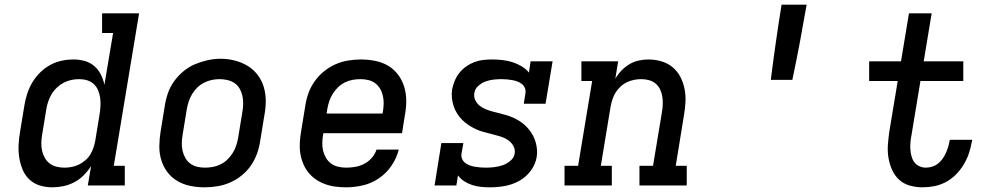

<svg xmlns="http://www.w3.org/2000/svg" viewBox="-20 -792 4240 820"><path d="M204 8Q175 8 149.5 0Q124 -8 105 -26Q86 -44 76 -69Q66 -94 62 -120.5Q58 -147 59.5 -175Q61 -203 66 -231L84 -341Q88 -366 96 -391Q104 -416 117.5 -439Q131 -462 150.5 -481.5Q170 -501 193.5 -514Q217 -527 242.5 -532.5Q268 -538 294 -538Q319 -538 342 -531.5Q365 -525 382.5 -510Q400 -495 410.5 -474Q421 -453 426 -430L463 -651H416V-735H574L466 -84H513V0H355L369 -82Q355 -61 337 -43Q319 -25 297 -13.5Q275 -2 251 3Q227 8 204 8ZM255 -76Q271 -76 286.5 -79Q302 -82 316.5 -89Q331 -96 344 -107Q357 -118 365.5 -132Q374 -146 379 -161Q384 -176 387 -192L405 -302Q408 -320 409 -337.5Q410 -355 408 -372Q406 -389 399.5 -405Q393 -421 381 -432.5Q369 -444 352.5 -449Q336 -454 318 -454Q301 -454 284.5 -450.5Q268 -447 252.5 -439Q237 -431 223.5 -418.5Q210 -406 201 -391Q192 -376 186.5 -360Q181 -344 178 -327L160 -217Q157 -200 156.5 -182.5Q156 -165 159.5 -149Q163 -133 171 -118.5Q179 -104 192 -94Q205 -84 221.5 -80Q238 -76 255 -76Q255 -76 255 -76Q255 -76 255 -76Z M854 8Q823 8 793 2Q763 -4 737.5 -19Q712 -34 694.5 -57.5Q677 -81 668.5 -109.5Q660 -138 660.5 -169Q661 -200 666 -231L684 -341Q688 -368 697.5 -395Q707 -422 724 -445.5Q741 -469 764 -488Q787 -507 813.5 -518Q840 -529 867 -535Q894 -541 922 -541Q953 -541 982.5 -533.5Q1012 -526 1037 -511Q1062 -496 1080 -472.5Q1098 -449 1106.5 -420.5Q1115 -392 1115 -361Q1115 -330 1109 -299L1091 -189Q1087 -162 1077.5 -135.5Q1068 -109 1051.5 -85Q1035 -61 1012 -42.5Q989 -24 962.5 -12.5Q936 -1 908.5 3.5Q881 8 854 8ZM855 -76Q872 -76 889 -79Q906 -82 922 -90Q938 -98 951 -110.5Q964 -123 973.5 -138Q983 -153 988.5 -169.5Q994 -186 997 -203L1015 -313Q1018 -330 1018.5 -347.5Q1019 -365 1015.5 -381.5Q1012 -398 1004 -412.5Q996 -427 982.5 -436.5Q969 -446 952 -450Q935 -454 918 -454Q901 -454 884.5 -450.5Q868 -447 852 -439Q836 -431 823 -418.5Q810 -406 801 -391Q792 -376 786.5 -360Q781 -344 778 -327L760 -217Q757 -200 756.5 -182.5Q756 -165 759.5 -149Q763 -133 771 -118.5Q779 -104 792 -94Q805 -84 821.5 -80Q838 -76 855 -76Q855 -76 855 -76Q855 -76 855 -76Z M1459 8Q1435 8 1412 5Q1389 2 1367.5 -6Q1346 -14 1328 -26.5Q1310 -39 1296.5 -56Q1283 -73 1274.5 -94Q1266 -115 1262.5 -137.5Q1259 -160 1260.5 -184Q1262 -208 1266 -231L1284 -341Q1288 -368 1297.5 -394.5Q1307 -421 1324 -445Q1341 -469 1364 -487.5Q1387 -506 1413 -517.5Q1439 -529 1467 -533.5Q1495 -538 1521 -538Q1552 -538 1582.5 -532Q1613 -526 1638 -511Q1663 -496 1680.5 -472.5Q1698 -449 1706.5 -420.5Q1715 -392 1715 -361Q1715 -330 1709 -299L1697 -223H1361L1360 -217Q1357 -200 1356.5 -182Q1356 -164 1360 -148Q1364 -132 1372.5 -117.5Q1381 -103 1394 -93.5Q1407 -84 1424 -80Q1441 -76 1459 -76Q1478 -76 1498 -79.5Q1518 -83 1536 -92.5Q1554 -102 1568 -118Q1582 -134 1588 -153H1683Q1674 -117 1652.5 -85Q1631 -53 1599 -31Q1567 -9 1530.5 -0.5Q1494 8 1459 8ZM1375 -307H1614L1615 -313Q1618 -330 1618.5 -347.5Q1619 -365 1615.5 -381.5Q1612 -398 1604 -412Q1596 -426 1583 -436Q1570 -446 1553.5 -450Q1537 -454 1520 -454Q1503 -454 1486 -451Q1469 -448 1453 -440Q1437 -432 1424 -419.5Q1411 -407 1401.5 -392Q1392 -377 1386.5 -360.5Q1381 -344 1378 -327Z M2072 8Q2053 8 2033.5 6Q2014 4 1996 -2Q1978 -8 1962.5 -18Q1947 -28 1936 -43L1929 0H1836L1865 -181H1959L1951 -136Q1949 -124 1953.5 -113.5Q1958 -103 1966.5 -96.5Q1975 -90 1985.5 -86Q1996 -82 2007.5 -80Q2019 -78 2030.5 -77Q2042 -76 2054 -76Q2072 -76 2090 -78Q2108 -80 2126 -86Q2144 -92 2159.5 -105Q2175 -118 2178 -136Q2181 -155 2171.5 -170.5Q2162 -186 2147 -195.5Q2132 -205 2114.5 -210Q2097 -215 2079.5 -219.5Q2062 -224 2045 -228.5Q2028 -233 2012 -240.5Q1996 -248 1981 -258Q1966 -268 1954 -280Q1942 -292 1932.5 -307Q1923 -322 1917.5 -338.5Q1912 -355 1910 -373.5Q1908 -392 1911 -411Q1915 -430 1922.5 -448Q1930 -466 1942.5 -481.5Q1955 -497 1971.5 -508.5Q1988 -520 2006.5 -527Q2025 -534 2044 -536Q2063 -538 2081 -538Q2104 -538 2126 -535.5Q2148 -533 2168.5 -526.5Q2189 -520 2207.5 -509Q2226 -498 2239 -482L2246 -530H2340L2310 -349H2217L2224 -394Q2226 -406 2221.5 -416.5Q2217 -427 2208.5 -433.5Q2200 -440 2189.5 -444Q2179 -448 2167.5 -450Q2156 -452 2144.5 -453Q2133 -454 2122 -454Q2105 -454 2087.5 -452Q2070 -450 2053.5 -444Q2037 -438 2022.5 -425Q2008 -412 2006 -395Q2003 -379 2009.5 -365Q2016 -351 2027.5 -341.5Q2039 -332 2053.5 -326Q2068 -320 2082.5 -316Q2097 -312 2112 -308.5Q2127 -305 2142 -300.5Q2157 -296 2170.5 -290Q2184 -284 2197 -276Q2210 -268 2221 -258Q2232 -248 2241 -236.5Q2250 -225 2257 -211.5Q2264 -198 2268 -183.5Q2272 -169 2273.5 -153Q2275 -137 2272 -121Q2267 -90 2246.5 -62.5Q2226 -35 2196.5 -19Q2167 -3 2135.5 2.5Q2104 8 2073 8Q2073 8 2072.5 8Q2072 8 2072 8Z M2391 0V-84H2449L2509 -446H2463V-530H2620L2608 -456Q2619 -475 2634.5 -491Q2650 -507 2668.5 -518Q2687 -529 2708 -533.5Q2729 -538 2749 -538Q2778 -538 2805 -530Q2832 -522 2852.5 -505Q2873 -488 2885.5 -464Q2898 -440 2903.5 -412.5Q2909 -385 2907.5 -356.5Q2906 -328 2901 -299L2866 -84H2913V0H2711V-84H2769L2807 -313Q2810 -330 2810.5 -347Q2811 -364 2808.5 -380Q2806 -396 2799 -410.5Q2792 -425 2780 -435Q2768 -445 2752 -449.5Q2736 -454 2719 -454Q2703 -454 2688 -451Q2673 -448 2658 -441Q2643 -434 2630.5 -422.5Q2618 -411 2609.5 -397.5Q2601 -384 2596 -368.5Q2591 -353 2588 -338L2546 -84H2593V0Z M3272 -451Q3282 -531 3293.5 -611.5Q3305 -692 3318 -772H3425Q3411 -691 3396 -611Q3381 -531 3364 -451Z M3920 8Q3892 8 3865.5 0.5Q3839 -7 3820 -24.5Q3801 -42 3790 -66.5Q3779 -91 3774.5 -118Q3770 -145 3772 -173Q3774 -201 3778 -229L3814 -446H3692V-530H3828L3862 -735H3959L3925 -530H4094V-446H3911L3873 -216Q3870 -201 3868.5 -185.5Q3867 -170 3868 -155Q3869 -140 3872.5 -126Q3876 -112 3884 -100.5Q3892 -89 3905.5 -82.5Q3919 -76 3934 -76Q3947 -76 3960.5 -80Q3974 -84 3985 -92.5Q3996 -101 4004.5 -112.5Q4013 -124 4019 -137Q4025 -150 4029 -163Q4033 -176 4035 -189Q4036 -190 4036 -191.5Q4036 -193 4036 -195H4132Q4132 -192 4131.5 -189.5Q4131 -187 4130 -185Q4126 -160 4117.5 -135.5Q4109 -111 4095 -88Q4081 -65 4062 -46Q4043 -27 4019.5 -14.5Q3996 -2 3970.5 3Q3945 8 3920 8Z"/></svg>

Font: Iosevka Curly Slab MdExObl
Style: Regular
Weight: 500
Width: 7
Italic angle: -9°
Monospace: yes
Designer: Belleve Invis
Foundry: Belleve Invis
Version: Version 11.1.0; ttfautohint (v1.8.3)